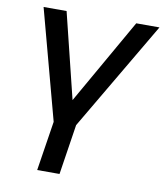

<svg xmlns="http://www.w3.org/2000/svg" viewBox="-81 -571 734 855"><g transform="rotate(10 285.5 -144.0)"><path d="M145 216 180 -8 47 -504H151L246 -118L466 -504H571L281 -11L246 216Z"/></g></svg>

Font: Winston Medium
Style: Italic
Weight: 500
Italic angle: -9°
Designer: Original fonts by Vernon Adams / Changes by Cristiano Sobral
Foundry: Original fonts by Vernon Adams / Changes by Cristiano Sobral
Version: Version 2.503;July 17, 2020;FontCreator 13.0.0.2655 64-bit